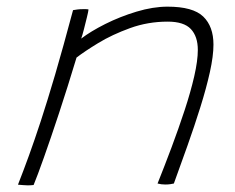

<svg xmlns="http://www.w3.org/2000/svg" viewBox="-20 -550 705 577"><path d="M81 6Q76.5 6.5 71.8 6.8Q67 7 62.5 7Q55.5 7 48.2 6.2Q41 5.5 34 5Q50.5 -37 67 -82.5Q83.5 -128 102.8 -186.8Q122 -245.5 145.8 -326.2Q169.5 -407 199.5 -519.5Q205 -520.5 212.5 -521.5Q220 -522.5 229 -522.5Q233 -522.5 238 -522.5Q243 -522.5 246 -521.5Q245.5 -515.5 241.2 -498Q237 -480.5 232.2 -462Q227.5 -443.5 224 -434Q252 -455.5 296.2 -477.8Q340.5 -500 390.2 -515Q440 -530 483.5 -530Q560 -530 590.8 -500.2Q621.5 -470.5 621.5 -416Q621.5 -382 610.8 -333.5Q600 -285 582.2 -228.2Q564.5 -171.5 543.5 -112.5Q522.5 -53.5 502.5 1.5Q498.5 2.5 491.8 3.5Q485 4.5 477 4.5Q470.5 4.5 465 3.8Q459.5 3 453.5 1.5Q474.5 -51 495.8 -107.8Q517 -164.5 535 -219.2Q553 -274 563.8 -321Q574.5 -368 574.5 -400Q574.5 -440.5 553.5 -462.8Q532.5 -485 484 -485Q424.5 -485 370.8 -465.5Q317 -446 275.5 -420.8Q234 -395.5 210 -377Q183 -287.5 157.5 -210.2Q132 -133 112 -76.8Q92 -20.5 81 6Z"/></svg>

Font: Grandstander Thin
Style: Italic
Weight: 100
Italic angle: -15°
Designer: Tyler Finck
Foundry: Etcetera Type Co
Version: Version 1.200